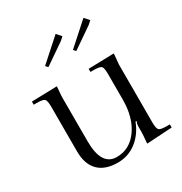

<svg xmlns="http://www.w3.org/2000/svg" viewBox="-167 -819 910 961"><g transform="rotate(-30 288.0 -339.0)"><path d="M559 0 413 9V1Q417 -39 417 -56V-82Q417 -105 423 -114V-116H417Q394 -55 347 -18.5Q300 18 239 18Q166 18 127.5 -20.5Q89 -59 89 -133V-391Q89 -427 80 -435.5Q71 -444 35 -444H18V-462L164 -466V-458Q160 -418 160 -405V-151Q160 -9 248 -9Q323 -9 370 -74.5Q417 -140 417 -244V-391Q417 -427 408.5 -435.5Q400 -444 364 -444H346V-462L493 -466V-458Q488 -408 488 -405V-71Q488 -35 497 -26.5Q506 -18 542 -18H559ZM290 -696 314 -669 295 -652 176 -570 164 -583ZM451 -696 475 -669 456 -652 337 -570 325 -583Z"/></g></svg>

Font: Foglihten068fMac
Style: Regular
Weight: 500
Designer: gluk (gluksza@wp.pl)
Foundry: gluk (gluksza@wp.pl)
Version: Version 0.68